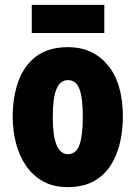

<svg xmlns="http://www.w3.org/2000/svg" viewBox="-20 -756 556 786"><path d="M483 -278Q483 -225 471.5 -173.5Q460 -122 434 -80.5Q408 -39 364.5 -14.5Q321 10 257 10Q198 10 155.5 -14Q113 -38 85.5 -79Q58 -120 45 -171.5Q32 -223 32 -278Q32 -358 55 -422.5Q78 -487 128 -525Q178 -563 259 -563Q360 -563 421.5 -489Q483 -415 483 -278ZM196 -276Q196 -125 258 -125Q292 -125 305.5 -163.5Q319 -202 319 -278Q319 -354 305.5 -391Q292 -428 258 -428Q226 -428 211 -391Q196 -354 196 -276ZM407 -736V-621H110V-736Z"/></svg>

Font: Noto Sans Malayalam ExtraCondensed Black
Style: Regular
Weight: 900
Width: 2
Designer: Jelle Bosma - Monotype Design Team
Foundry: Monotype Imaging Inc.
Version: Version 2.104; ttfautohint (v1.8.4.7-5d5b)